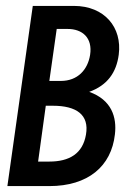

<svg xmlns="http://www.w3.org/2000/svg" viewBox="-20 -600 449 650"><path d="M5 30H147C278 30 357 -37 369 -145C376 -203 358 -262 282 -289C343 -311 374 -354 382 -415C394 -507 334 -580 230 -580H91ZM209 -502C259 -502 294 -472 285 -414C277 -364 243 -326 186 -326H147L172 -502ZM159 -242C238 -242 283 -212 271 -144C260 -80 215 -53 147 -53H109L135 -242Z"/></svg>

Font: Smiley Sans Oblique
Style: Regular
Weight: 400
Italic angle: -8°
Designer: oooooohmygosh, Nagisa Chen, Janine Sui, Heda Shi, Jian Li
Foundry: atelierAnchor
Version: Version 2.0.1